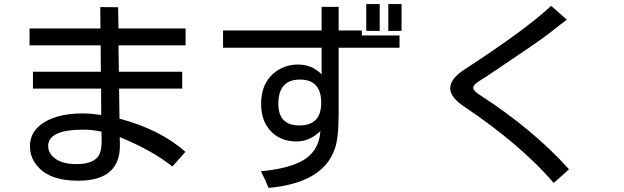

<svg xmlns="http://www.w3.org/2000/svg" viewBox="-20 -841 3040 936"><path d="M557.6 -702.1H884.8V-620.1H557.6L559.6 -491.2H868.2V-409.2H560.5L562.5 -262.7Q762.7 -209 883.8 -100.6L820.3 -29.3Q722.7 -107.4 563.5 -172.9Q563.5 -166 564.5 -139.6Q569.3 40 361.3 40Q222.7 40 163.1 -30.3Q126 -72.3 126 -127.9Q126 -188.5 171.9 -227.5Q243.2 -288.1 382.8 -288.1Q421.9 -288.1 473.6 -280.3L472.7 -409.2H140.6V-491.2H471.7L470.7 -620.1H124V-702.1H469.7L468.8 -806.6L555.7 -805.7ZM474.6 -199.2Q426.8 -209 386.7 -209Q214.8 -209 214.8 -128.9Q214.8 -98.6 240.2 -75.2Q276.4 -41 353.5 -41Q424.8 -41 454.1 -73.2Q475.6 -95.7 475.6 -155.3Z M1547.9 -692.4V-807.6H1630.9V-692.4H1744.1V-668H1927.7V-608.4H1630.9V-276.4Q1629.9 -160.2 1611.3 -113.3Q1553.7 50.8 1289.1 75.2Q1275.4 39.1 1252 -5.9Q1434.6 -23.4 1496.1 -89.8Q1537.1 -132.8 1542 -202.1Q1489.3 -151.4 1425.8 -151.4Q1344.7 -151.4 1296.9 -205.1Q1252.9 -253.9 1252.9 -335Q1252.9 -428.7 1310.5 -480.5Q1362.3 -526.4 1432.6 -526.4Q1501 -526.4 1547.9 -478.5V-608.4H1067.4V-692.4ZM1442.4 -453.1Q1336.9 -453.1 1336.9 -335Q1336.9 -229.5 1439.5 -229.5Q1545.9 -229.5 1545.9 -339.8Q1545.9 -453.1 1442.4 -453.1ZM1937.5 -821.3V-690.4H1873V-821.3ZM1831.1 -821.3V-690.4H1765.6V-821.3Z M2753.9 -15.6 2679.7 50.8Q2517.6 -136.7 2243.2 -321.3Q2174.8 -366.2 2174.8 -411.1Q2174.8 -459 2250 -505.9Q2544.9 -698.2 2667 -812.5L2743.2 -745.1Q2725.6 -732.4 2656.2 -677.7Q2600.6 -634.8 2406.2 -504.9Q2342.8 -461.9 2326.2 -452.1Q2287.1 -429.7 2287.1 -413.1Q2287.1 -397.5 2325.2 -374Q2581.1 -208 2753.9 -15.6Z"/></svg>

Font: MotoyaLCedar
Style: W3 mono
Weight: 400
Version: Version 1.01